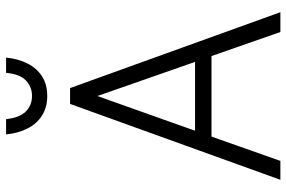

<svg xmlns="http://www.w3.org/2000/svg" viewBox="-175 -765 940 630"><g transform="rotate(-90 295.0 -450.0)"><path d="M20 0 269 -690H321L570 0H505L417 -252L454 -226H134L171 -252L82 0ZM175 -263 153 -280H435L416 -254L286 -626H304ZM169 -900H219Q224 -855 244.5 -835Q265 -815 295 -815Q325 -815 346 -835Q367 -855 371 -900H421Q417 -860 401.5 -829.5Q386 -799 359.5 -782Q333 -765 295 -765Q258 -765 231 -782Q204 -799 188.5 -829.5Q173 -860 169 -900Z"/></g></svg>

Font: Radio Canada Light
Style: Regular
Weight: 300
Designer: Charles Daoud, Etienne Aubert Bonn, Alexandre Saumier Demers, Jacques Le Bailly
Foundry: Radio-Canada
Version: Version 2.104;gftools[0.9.28.dev5+ged2979d]